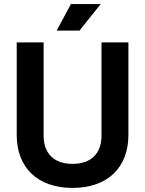

<svg xmlns="http://www.w3.org/2000/svg" viewBox="-20 -908 712 942"><path d="M336 14C508 14 610 -86 610 -246V-700H478V-242C478 -156 428 -104 336 -104C244 -104 194 -156 194 -242V-700H62V-246C62 -86 164 14 336 14ZM258 -758H370L474 -888H328Z"/></svg>

Font: Meta Space
Style: Bold
Weight: 700
Designer: Meta Pool / Florian Karsten
Foundry: Meta Pool / Florian Karsten
Version: Version 2.000;Glyphs 3.1.1 (3137)